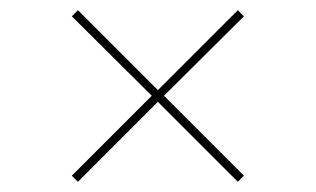

<svg xmlns="http://www.w3.org/2000/svg" viewBox="-20 -519 620 377"><path d="M133 -162 121 -174 278 -331 121 -487 133 -499 290 -342 447 -499 459 -487 302 -331 459 -174 447 -162 290 -319Z"/></svg>

Font: Cantarell Thin
Style: Regular
Weight: 100
Designer: Dave Crossland, Nikolaus Waxweiler, Florian Fecher, Jacques Le Bailly, Eben Sorkin, Alexei Vanyashin, Alexios Zavras, Em
Version: Version 0.303